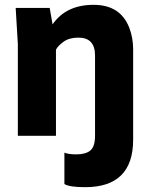

<svg xmlns="http://www.w3.org/2000/svg" viewBox="-20 -563 620 796"><path d="M333 213Q268 213 247 200V70Q265 77 296 77Q335 77 354.5 61Q374 45 374 -1V-333Q374 -407 305 -407Q267 -407 243.5 -390Q220 -373 212 -357V0H54V-380L45 -530H186L198 -462Q254 -543 368 -543Q479 -543 516 -448Q532 -406 532 -359V16Q532 213 333 213Z"/></svg>

Font: Tanohe Sans
Style: Bold
Weight: 700
Designer: Village Type and Design LLC & Cristiano Sobral
Foundry: Cooper Hewitt Smithsonian Design Museum
Version: Version 1.00;September 29, 2021;FontCreator 13.0.0.2655 64-b